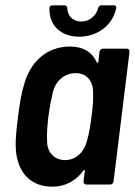

<svg xmlns="http://www.w3.org/2000/svg" viewBox="-20 -694 507 722"><path d="M278 -556C347 -556 404 -600 417 -663C419 -670 415 -674 408 -674H362C355 -674 351 -670 349 -663C341 -633 315 -613 285 -613C256 -613 234 -633 233 -663C233 -670 229 -674 222 -674H178C170 -674 166 -670 166 -662C164 -599 209 -556 278 -556ZM354 -499 350 -462C349 -457 346 -456 344 -460C325 -500 291 -519 243 -519C154 -519 91 -459 69 -370C60 -343 53 -296 48 -256C43 -218 38 -171 39 -147C40 -53 89 8 177 8C224 8 265 -13 294 -53C297 -57 300 -56 299 -51L294 -12C294 -5 298 0 305 0H394C401 0 406 -5 407 -12L467 -499C468 -506 463 -511 457 -511H367C361 -511 355 -506 354 -499ZM307 -164C297 -123 266 -92 225 -92C183 -92 157 -122 157 -164C156 -189 157 -213 162 -256C168 -298 173 -323 179 -348C189 -389 222 -419 265 -419C306 -419 330 -389 330 -348C331 -323 330 -298 324 -255C319 -213 314 -189 307 -164Z"/></svg>

Font: Barlow Semi Condensed SemiBold
Style: Italic
Weight: 600
Width: 4
Italic angle: -7°
Designer: Jeremy Tribby
Foundry: Tribby Type
Version: Version 1.422;hotconv 1.0.109;makeotfexe 2.5.65596